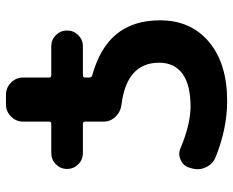

<svg xmlns="http://www.w3.org/2000/svg" viewBox="-89 -706 784 646"><g transform="rotate(-90 303.0 -383.0)"><path d="M111.3 -496.1Q88.9 -496.1 73.2 -511.7Q57.6 -527.3 57.6 -549.3Q57.6 -571.3 73.2 -586.9Q88.9 -602.5 111.3 -602.5H209Q216.8 -602.5 216.8 -609.4V-697.3Q216.8 -720.7 233.9 -737.8Q251 -754.9 274.4 -754.9H307.6Q331.1 -754.9 348.1 -737.8Q365.2 -720.7 365.2 -697.3V-609.4Q365.2 -602.5 373 -602.5H470.7Q492.2 -602.5 507.8 -586.9Q523.4 -571.3 523.4 -549.3Q523.4 -527.3 507.8 -511.7Q492.2 -496.1 470.7 -496.1H373Q365.2 -496.1 365.2 -488.3V-474.6Q365.2 -466.8 372.1 -464.8Q463.9 -439.5 509.8 -384.8Q557.6 -328.1 557.6 -236.3Q557.6 -132.8 484.9 -71.8Q412.1 -10.7 286.1 -10.7Q193.4 -10.7 96.7 -49.8Q73.2 -59.6 63.5 -82Q56.6 -95.7 56.6 -110.4Q56.6 -120.1 59.6 -129.9L61.5 -136.7Q67.4 -158.2 87.9 -167Q98.6 -171.9 108.9 -171.9Q119.1 -171.9 128.9 -167Q206.1 -134.8 265.6 -133.8Q340.8 -133.8 377.9 -161.1Q415 -188.5 415 -239.3Q415 -348.6 274.4 -366.2Q250 -369.1 233.4 -386.2Q216.8 -403.3 216.8 -426.8V-488.3Q216.8 -496.1 209 -496.1Z"/></g></svg>

Font: Gen Jyuu Gothic Bold
Style: Bold
Weight: 700
Designer: [Source Han Sans]
Ryoko NISHIZUKA  (kana & ideographs); Paul D. Hunt (Latin, Greek & Cyrillic); Wenlong ZHANG  (bopomofo
Version: Version 1.002.20150607